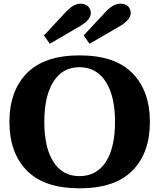

<svg xmlns="http://www.w3.org/2000/svg" viewBox="-20 -1010 863 1040"><path d="M218 -818 342 -951Q381 -990 415 -990Q444 -990 458 -974.5Q472 -959 472 -940Q472 -903 416 -870L250 -773ZM433 -818 557 -951Q596 -990 632 -990Q661 -990 674.5 -975Q688 -960 688 -940Q688 -904 632 -870L465 -773ZM31 -350Q31 -517 125.5 -613.5Q220 -710 411 -710Q603 -710 697.5 -613.5Q792 -517 792 -350Q792 -182 697.5 -86Q603 10 411 10Q220 10 125.5 -86Q31 -182 31 -350ZM603 -350Q603 -490 552.5 -568Q502 -646 410 -646Q319 -646 269.5 -568Q220 -490 220 -350Q220 -210 269.5 -133Q319 -56 410 -56Q503 -56 553 -133Q603 -210 603 -350Z"/></svg>

Font: Taviraj Bold
Style: Regular
Weight: 700
Designer: Katatrad Team
Foundry: CadsonDemak
Version: Version 1.030